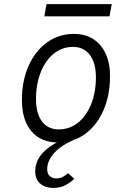

<svg xmlns="http://www.w3.org/2000/svg" viewBox="-20 -690 570 946"><path d="M266.5 12Q182 12 135 -43Q88 -98 88 -197.5Q88 -292.5 121 -366Q154 -439.5 211.8 -481.2Q269.5 -523 344.5 -523Q426.5 -523 474.2 -467.2Q522 -411.5 522 -315.5Q522 -219.5 489.2 -145.5Q456.5 -71.5 399 -29.8Q341.5 12 266.5 12ZM269.5 -52.5Q323 -52.5 364.2 -85.5Q405.5 -118.5 429 -176.5Q452.5 -234.5 452.5 -309.5Q452.5 -380 422.5 -419.5Q392.5 -459 340 -459Q286.5 -459 245.5 -426Q204.5 -393 181 -334.8Q157.5 -276.5 157.5 -200.5Q157.5 -130.5 187 -91.5Q216.5 -52.5 269.5 -52.5ZM242.5 236Q204 236 178.8 215.2Q153.5 194.5 153.5 154.5Q153.5 99 197.8 56Q242 13 314.5 -10H365.5Q287 21 249.8 60.8Q212.5 100.5 212.5 143Q212.5 167.5 226 178.2Q239.5 189 256.5 189Q277 189 291.5 180.2Q306 171.5 315 163.5L346 190.5Q330 207 304 221.5Q278 236 242.5 236ZM198.5 -609.5 209 -669.5H530.5L519.5 -609.5Z"/></svg>

Font: Overpass Light
Style: Italic
Weight: 300
Italic angle: -10°
Designer: Delve Withrington, Dave Bailey, Thomas Jockin
Foundry: Delve Fonts LLC
Version: Version 4.000; ttfautohint (v1.8.3)